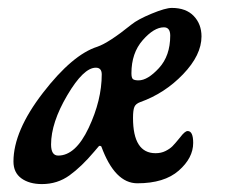

<svg xmlns="http://www.w3.org/2000/svg" viewBox="-20 -451 569 485"><path d="M312 -266Q312 -254 316 -251Q320 -248 330 -248Q353 -248 381.5 -279Q410 -310 410 -361Q410 -382 394 -382Q369 -382 340.5 -349.5Q312 -317 312 -266ZM109 -86Q109 -58 127 -58Q171 -58 204 -128Q237 -198 237 -263Q237 -280 222 -280Q191 -280 150 -210.5Q109 -141 109 -86ZM86 14Q54 14 34 -0.5Q14 -15 14 -43Q14 -120 88.5 -216.5Q163 -313 226 -333Q255 -343 312 -389Q328 -402 363 -416.5Q398 -431 414 -431Q450 -431 469.5 -410.5Q489 -390 489 -359Q489 -312 442.5 -263.5Q396 -215 334 -193Q323 -189 319.5 -181Q316 -173 316 -153Q316 -64 373 -64Q387 -64 398 -69.5Q409 -75 415.5 -81.5Q422 -88 435 -104Q447 -120 454 -120Q468 -120 468 -90Q468 -52 431.5 -20Q395 12 327 12Q270 12 236 -81Q232 -84 229.5 -81.5Q227 -79 218 -68Q186 -30 155.5 -8Q125 14 86 14Z"/></svg>

Font: EB Garamond 08
Style: Italic
Weight: 400
Italic angle: -14°
Version: Version 0.016